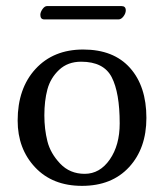

<svg xmlns="http://www.w3.org/2000/svg" viewBox="-20 -602 540 632"><path d="M370.1 -538.1H126Q112.8 -538.1 112.8 -553.2Q112.8 -562 119.9 -572Q127 -582 134.8 -582H379.9Q394 -582 394 -567.9Q394 -558.1 386.5 -548.1Q378.9 -538.1 370.1 -538.1ZM38.1 -205.1Q38.1 -311 96.9 -375Q155.8 -439 253.9 -439Q354 -439 408 -378.4Q461.9 -317.9 461.9 -213.9Q461.9 -113.8 405 -52Q348.1 9.8 250 9.8Q152.8 9.8 95.5 -51.3Q38.1 -112.3 38.1 -205.1ZM247.1 -398.9Q203.1 -398.9 174.6 -372.1Q146 -345.2 136 -307.6Q126 -270 126 -222.2Q126 -177.2 136 -137.2Q146 -97.2 178 -63.5Q210 -29.8 258.8 -29.8Q308.6 -29.8 341.3 -76.9Q374 -124 374 -195.8Q374 -296.9 347.7 -347.9Q321.3 -398.9 247.1 -398.9Z"/></svg>

Font: Biolilbert
Style: Regular
Weight: 400
Designer: Philipp H. Poll
Foundry: Philipp H. Poll
Version: Version 1.1.0